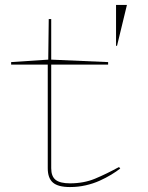

<svg xmlns="http://www.w3.org/2000/svg" viewBox="-20 -741 598 776"><path d="M263 15Q215 15 194 -3Q173 -21 173 -61V-480H25V-490L175 -500L177 -664H187V-500L417 -490V-480H187V-61Q187 -28 205 -14Q223 0 263 0Q319 0 364.5 -19Q410 -38 461 -66L466 -60Q451 -48 429.5 -35Q408 -22 382.5 -10.5Q357 1 326.5 8Q296 15 263 15ZM449 -556V-721H493L453 -556Z"/></svg>

Font: Kalnia Expanded Thin
Style: Regular
Weight: 250
Width: 7
Designer: Frida Medrano
Foundry: Frida Medrano
Version: Version 1.105